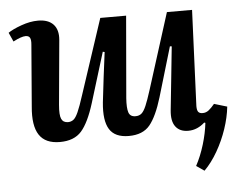

<svg xmlns="http://www.w3.org/2000/svg" viewBox="-51 -587 1045 844"><g transform="rotate(-5 471.0 -165.5)"><path d="M13 -484Q33 -498 72 -512Q111 -526 146 -526Q191 -526 213.5 -502Q236 -478 232 -433L206 -149Q202 -104 210 -87Q218 -70 239 -70Q252 -70 262.5 -77.5Q273 -85 284 -109.5Q295 -134 311 -184L420 -514H534L503 -152Q500 -110 506.5 -90Q513 -70 537 -70Q553 -70 563.5 -79Q574 -88 584 -111.5Q594 -135 608 -179L714 -514H825L807 -91Q807 -72 813 -65Q819 -58 832 -58Q847 -58 859 -67.5Q871 -77 885 -94L942 -77Q937 -30 920 20.5Q903 71 876.5 117Q850 163 818 195L783 171Q805 130 820 80.5Q835 31 840 -14L835 -16Q820 -2 801.5 6Q783 14 762 14Q725 14 706.5 -10.5Q688 -35 693 -83Q699 -138 706 -207.5Q713 -277 722 -362L714 -363L649 -144Q624 -61 593 -23.5Q562 14 500 14Q439 14 415 -24.5Q391 -63 399 -143Q405 -198 412 -253Q419 -308 426 -363L418 -365L350 -144Q324 -60 291.5 -23Q259 14 196 14Q132 14 105 -27Q78 -68 86 -152L108 -423Q110 -444 105 -453.5Q100 -463 86 -463Q67 -463 31 -444Z"/></g></svg>

Font: Literata 36pt SemiBold
Style: Italic
Weight: 600
Italic angle: -2°
Designer: Latin by Veronika Burian and Jose Scaglione. Greek by Irene Vlachou. Cyrillic by Vera Evstafieva
Foundry: TypeTogether
Version: Version 3.002